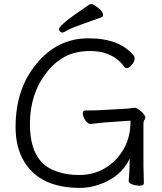

<svg xmlns="http://www.w3.org/2000/svg" viewBox="-20 -900 792 937"><path d="M682 -7Q682 6 662 6Q642 6 625 -0.5Q608 -7 608 -16V-17Q613 -70 613 -126Q570 -35 463 1Q416 17 371 17Q174 17 97 -113Q56 -182 56 -280Q56 -465 156 -586Q258 -713 411.5 -713Q565 -713 633 -628Q637 -624 637 -612.5Q637 -601 624 -584.5Q611 -568 600.5 -568Q590 -568 586 -574Q572 -596 544 -616Q494 -651 421 -651Q348 -651 297 -623.5Q246 -596 208 -547Q126 -443 126 -295Q126 -118 240 -70Q295 -46 365.5 -46Q436 -46 492 -79Q548 -112 582.5 -171Q617 -230 617 -308Q617 -311 613 -311L499 -303Q478 -302 424 -295H422Q408 -295 396 -313.5Q384 -332 384 -346.5Q384 -361 396 -361H410Q454 -361 480 -363L604 -370Q612 -371 621 -372.5Q630 -374 638 -374Q646 -374 658 -365Q689 -342 689 -326Q689 -319 684.5 -314Q680 -309 680 -298V-97Q680 -89 680.5 -71Q681 -53 681.5 -35Q682 -17 682 -7ZM476 -816Q427 -798 378.5 -781Q330 -764 310 -752.5Q290 -741 284 -741Q278 -741 273 -746Q268 -751 268 -758Q268 -779 418 -879Q420 -880 427 -880Q434 -880 448 -870Q483 -846 483 -826Q483 -819 476 -816Z"/></svg>

Font: QiushuiShotai
Style: Regular
Weight: 600
Designer: Fontworks Inc.
Foundry: Fontworks Inc.
Version: Version 1.250